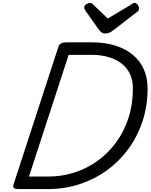

<svg xmlns="http://www.w3.org/2000/svg" viewBox="-20 -1286 1024 1306"><path d="M106 0Q62 0 71 -28L378 -970Q383 -984 396 -991Q409 -998 431 -998H604Q699 -998 770.5 -974Q842 -950 889.5 -908Q937 -866 960.5 -809Q984 -752 984 -687Q984 -566 949.5 -461.5Q915 -357 852.5 -272Q790 -187 706 -126.5Q622 -66 520.5 -33Q419 0 308 0ZM177 -85H308Q399 -85 484.5 -112Q570 -139 642.5 -191Q715 -243 769.5 -317Q824 -391 854 -484Q884 -577 884 -686Q884 -739 864.5 -781.5Q845 -824 808 -853Q771 -882 719 -897.5Q667 -913 603 -913H447ZM895 -1266Q907 -1266 916.5 -1254Q926 -1242 926 -1231Q926 -1221 923 -1216Q920 -1211 915 -1207L752 -1081Q737 -1069 724 -1063.5Q711 -1058 695 -1058Q682 -1058 671.5 -1065Q661 -1072 652 -1085L560 -1215Q555 -1223 554 -1228Q553 -1233 553 -1237Q553 -1249 567.5 -1257.5Q582 -1266 592 -1266Q602 -1266 607 -1261.5Q612 -1257 619 -1250L713 -1160L866 -1251Q873 -1255 880 -1260.5Q887 -1266 895 -1266Z"/></svg>

Font: Playwrite NZ
Style: Regular
Weight: 400
Designer: Veronika Burian, José Scaglione
Foundry: TypeTogether
Version: Version 1.002